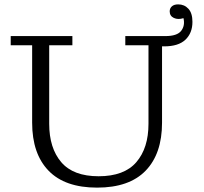

<svg xmlns="http://www.w3.org/2000/svg" viewBox="-20 -847 931 878"><path d="M424 11Q277 11 202 -66.5Q127 -144 127 -286V-640H29V-682H311V-640H205V-281Q205 -170 260 -105.5Q315 -41 431 -41Q548 -41 603.5 -105.5Q659 -170 659 -281V-640H553V-682H736Q790 -682 808.5 -706Q827 -730 819 -764Q794 -756 775 -765Q756 -774 756 -795Q756 -809 766 -818Q776 -827 795 -827Q823 -827 841.5 -807Q860 -787 860 -747Q860 -696 828 -665.5Q796 -635 731 -635H721V-286Q721 -144 646 -66.5Q571 11 424 11Z"/></svg>

Font: Montagu Slab 16pt Light
Style: Regular
Weight: 300
Designer: Florian Karsten
Foundry: Florian Karsten
Version: Version 1.000; ttfautohint (v1.8.3)